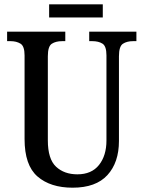

<svg xmlns="http://www.w3.org/2000/svg" viewBox="-20 -861 666 891"><path d="M317 10Q214 10 154 -42Q94 -94 94 -216V-604Q94 -647 75 -658.5Q56 -670 29 -670H13V-714H283V-670H268Q239 -670 220.5 -658Q202 -646 202 -600V-210Q202 -123 240 -87.5Q278 -52 339 -52Q405 -52 439.5 -95.5Q474 -139 474 -209V-604Q474 -647 455.5 -658.5Q437 -670 409 -670H394V-714H613V-670H597Q569 -670 550.5 -658Q532 -646 532 -600V-207Q532 -107 478.5 -48.5Q425 10 317 10ZM208 -780V-841H457V-780Z"/></svg>

Font: Noto Serif Armenian Condensed Medium
Style: Regular
Weight: 500
Width: 3
Designer: Monotype Design Team
Foundry: Monotype Imaging Inc.
Version: Version 2.008; ttfautohint (v1.8.4.7-5d5b)